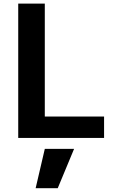

<svg xmlns="http://www.w3.org/2000/svg" viewBox="-20 -750 640 1044"><path d="M223.6 -730.5V-116.2H545.9V0H79.1V-730.5ZM382.8 59.6 293.9 273.4H173.8L223.6 59.6Z"/></svg>

Font: Mgen+ 1c bold
Style: Bold
Weight: 700
Designer: [Source Han Sans]
Ryoko NISHIZUKA  (kana & ideographs); Paul D. Hunt (Latin, Greek & Cyrillic); Wenlong ZHANG  (bopomofo
Version: Version 1.059.20150602